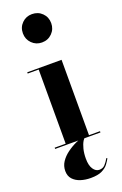

<svg xmlns="http://www.w3.org/2000/svg" viewBox="-184 -811 687 1083"><g transform="rotate(-20 159.5 -269.0)"><path d="M233 -460V-7.5H299V0H27V-7.5H93V-452.5H27V-460ZM163.5 -589.5Q128 -589.5 103.5 -614.2Q79 -639 79 -674.5Q79 -711 103.5 -735.2Q128 -759.5 163.5 -759.5Q200 -759.5 224.5 -735.2Q249 -711 249 -674.5Q249 -639 224.5 -614.2Q200 -589.5 163.5 -589.5ZM161 223Q128 223 100.2 214Q72.5 205 55.2 186Q38 167 38 137Q38 107 54.2 82.5Q70.5 58 96.5 38.8Q122.5 19.5 153 5.5Q183.5 -8.5 212 -17L214.5 -11.5Q204 -5.5 194 11Q184 27.5 177.5 53.2Q171 79 171 111.5Q171 152 185.8 174Q200.5 196 222 196Q243 196 256 182Q269 168 281 147L286 150.5Q278.5 164.5 266 181.5Q253.5 198.5 228.8 210.8Q204 223 161 223Z"/></g></svg>

Font: Bodoni Moda 28pt
Style: Bold
Weight: 700
Designer: Owen Earl
Foundry: indestructible type
Version: Version 2.005